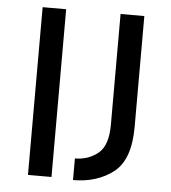

<svg xmlns="http://www.w3.org/2000/svg" viewBox="-51 -753 715 805"><g transform="rotate(5 306.0 -350.5)"><path d="M195 -706V0H96V-706ZM424 -240V-706H524V-239Q524 -101 455.5 -48Q387 5 286 5V-86Q342 -86 383 -119Q424 -152 424 -240Z"/></g></svg>

Font: Museo Sans Medium
Style: Regular
Weight: 500
Designer: Jos Buivenga
Foundry: Jos Buivenga & Rosetta Type Foundry (extension, remastering)
Version: Version 3.600;PS 1.000;hotconv 1.0.88;makeotf.lib2.5.647800;